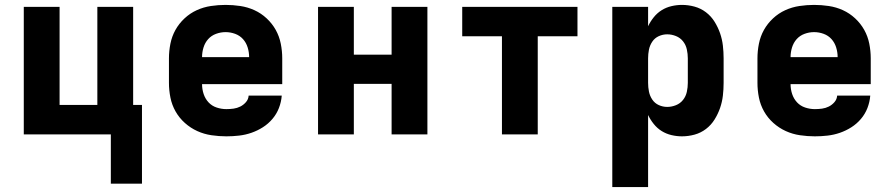

<svg xmlns="http://www.w3.org/2000/svg" viewBox="-20 -548 3640 783"><path d="M432 201V0H77V-520H223V-120H377V-520H523V-120H559V201Z M903 8Q873 8 842.5 3.5Q812 -1 784.5 -13.5Q757 -26 734 -46.5Q711 -67 696 -93.5Q681 -120 675 -150Q669 -180 669 -210V-310Q669 -340 675 -370Q681 -400 695.5 -426Q710 -452 732.5 -473Q755 -494 782.5 -506.5Q810 -519 840 -523.5Q870 -528 900 -528Q930 -528 960 -523.5Q990 -519 1017.5 -506.5Q1045 -494 1067.5 -473Q1090 -452 1104.5 -426Q1119 -400 1125 -370Q1131 -340 1131 -310V-205H804Q804 -184 810.5 -164.5Q817 -145 830.5 -130.5Q844 -116 863.5 -109.5Q883 -103 903 -103Q918 -103 932.5 -105Q947 -107 960 -113.5Q973 -120 983 -131.5Q993 -143 994 -158H1129Q1127 -132 1117.5 -107.5Q1108 -83 1091 -63Q1074 -43 1052 -29Q1030 -15 1005.5 -6.5Q981 2 955 5Q929 8 903 8ZM804 -315H996Q996 -335 990 -354.5Q984 -374 971 -388.5Q958 -403 939 -410Q920 -417 900 -417Q880 -417 861 -410Q842 -403 829 -388.5Q816 -374 810 -354.5Q804 -335 804 -315Z M1277 0V-520H1423V-325H1577V-520H1723V0H1577V-206H1423V0Z M2027 0V-400H1865V-520H2335V-400H2173V0Z M2477 215V-520H2623V-441Q2632 -460 2646 -477.5Q2660 -495 2678.5 -506.5Q2697 -518 2718.5 -523Q2740 -528 2761 -528Q2787 -528 2812.5 -521Q2838 -514 2859 -498Q2880 -482 2894 -459.5Q2908 -437 2916.5 -412.5Q2925 -388 2928 -362Q2931 -336 2931 -310V-210Q2931 -184 2928 -158Q2925 -132 2916.5 -107.5Q2908 -83 2894 -60.5Q2880 -38 2859 -22Q2838 -6 2812.5 1Q2787 8 2761 8Q2740 8 2718.5 3Q2697 -2 2678.5 -13.5Q2660 -25 2646 -42.5Q2632 -60 2623 -79V215ZM2701 -112Q2719 -112 2736.5 -119Q2754 -126 2765.5 -140.5Q2777 -155 2781 -173.5Q2785 -192 2785 -210V-310Q2785 -328 2781 -346.5Q2777 -365 2765.5 -379.5Q2754 -394 2736.5 -401Q2719 -408 2701 -408Q2683 -408 2666.5 -400.5Q2650 -393 2640 -378Q2630 -363 2626.5 -345.5Q2623 -328 2623 -310V-210Q2623 -192 2626.5 -174.5Q2630 -157 2640 -142Q2650 -127 2666.5 -119.5Q2683 -112 2701 -112Z M3303 8Q3273 8 3242.5 3.5Q3212 -1 3184.5 -13.5Q3157 -26 3134 -46.5Q3111 -67 3096 -93.5Q3081 -120 3075 -150Q3069 -180 3069 -210V-310Q3069 -340 3075 -370Q3081 -400 3095.5 -426Q3110 -452 3132.5 -473Q3155 -494 3182.5 -506.5Q3210 -519 3240 -523.5Q3270 -528 3300 -528Q3330 -528 3360 -523.5Q3390 -519 3417.5 -506.5Q3445 -494 3467.5 -473Q3490 -452 3504.5 -426Q3519 -400 3525 -370Q3531 -340 3531 -310V-205H3204Q3204 -184 3210.5 -164.5Q3217 -145 3230.5 -130.5Q3244 -116 3263.5 -109.5Q3283 -103 3303 -103Q3318 -103 3332.5 -105Q3347 -107 3360 -113.5Q3373 -120 3383 -131.5Q3393 -143 3394 -158H3529Q3527 -132 3517.5 -107.5Q3508 -83 3491 -63Q3474 -43 3452 -29Q3430 -15 3405.5 -6.5Q3381 2 3355 5Q3329 8 3303 8ZM3204 -315H3396Q3396 -335 3390 -354.5Q3384 -374 3371 -388.5Q3358 -403 3339 -410Q3320 -417 3300 -417Q3280 -417 3261 -410Q3242 -403 3229 -388.5Q3216 -374 3210 -354.5Q3204 -335 3204 -315Z"/></svg>

Font: Iosevka SS04 Heavy Extended
Style: Regular
Weight: 900
Width: 7
Monospace: yes
Designer: Belleve Invis
Foundry: Belleve Invis
Version: Version 19.0.0; ttfautohint (v1.8.4)